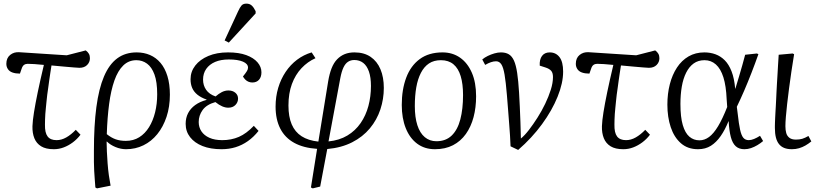

<svg xmlns="http://www.w3.org/2000/svg" viewBox="-20 -809 4537 1059"><path d="M277 14Q233 14 207 -2Q181 -18 169.5 -46.5Q158 -75 159 -113Q160 -143 167.5 -190Q175 -237 188.5 -302Q202 -367 222 -451Q194 -454 170 -455.5Q146 -457 133 -457Q121 -457 112.5 -451Q104 -445 99 -429L90 -403Q66 -403 49 -409Q32 -415 23.5 -428Q15 -441 15 -457Q15 -489 36 -506Q57 -523 86 -521L348 -504L453 -531Q465 -522 470.5 -512Q476 -502 476 -488Q476 -466 460.5 -450.5Q445 -435 418 -435Q409 -435 387.5 -437Q366 -439 335 -441.5Q304 -444 264 -448Q261 -427 257.5 -406.5Q254 -386 251.5 -365.5Q249 -345 246 -325Q243 -305 240.5 -286Q238 -267 236.5 -249Q235 -231 233 -214Q231 -197 230 -180.5Q229 -164 228.5 -149.5Q228 -135 228 -122Q227 -77 242.5 -56.5Q258 -36 292 -36Q319 -36 345.5 -51Q372 -66 398 -93L424 -66Q406 -42 382 -24Q358 -6 331.5 4Q305 14 277 14Z M515 230 506 225Q504 200 502.5 178Q501 156 499.5 133.5Q498 111 498 84.5Q498 58 498 23Q498 -116 511.5 -218Q525 -320 553.5 -387Q582 -454 626.5 -487Q671 -520 734 -520Q774 -520 807.5 -505.5Q841 -491 865.5 -462Q890 -433 903.5 -389Q917 -345 917 -287Q917 -220 898.5 -164.5Q880 -109 847.5 -69Q815 -29 771 -7.5Q727 14 675 14Q646 14 617 2Q588 -10 570 -28H568Q568 -4 569.5 27Q571 58 573.5 92Q576 126 580.5 158Q585 190 590 215ZM674 -32Q716 -32 748 -52Q780 -72 802 -107.5Q824 -143 835.5 -189.5Q847 -236 847 -289Q847 -357 832 -398Q817 -439 791 -458Q765 -477 732 -477Q690 -477 660 -448Q630 -419 611 -365Q592 -311 582 -236Q572 -161 569 -69Q594 -49 618.5 -40.5Q643 -32 674 -32Z M1202 14Q1141 14 1097 -3.5Q1053 -21 1028.5 -52.5Q1004 -84 1004 -126Q1004 -159 1017.5 -185Q1031 -211 1056.5 -229.5Q1082 -248 1119 -258V-260Q1088 -271 1068.5 -287Q1049 -303 1040 -324Q1031 -345 1031 -372Q1031 -414 1057 -447.5Q1083 -481 1129.5 -500.5Q1176 -520 1238 -520Q1298 -520 1338.5 -505Q1379 -490 1400.5 -465Q1422 -440 1422 -410Q1422 -384 1408.5 -369Q1395 -354 1372 -354Q1361 -354 1351 -358Q1341 -362 1333.5 -369.5Q1326 -377 1320 -387Q1336 -407 1342 -417Q1348 -427 1348 -436Q1348 -457 1320 -469Q1292 -481 1242 -481Q1198 -481 1166.5 -467.5Q1135 -454 1117.5 -429Q1100 -404 1100 -370Q1100 -338 1117 -313.5Q1134 -289 1169 -277Q1186 -292 1203.5 -301Q1221 -310 1240 -310Q1263 -310 1278 -297.5Q1293 -285 1293 -265Q1293 -245 1278.5 -230Q1264 -215 1239 -215Q1223 -215 1205.5 -222.5Q1188 -230 1168 -246Q1119 -232 1097.5 -202Q1076 -172 1076 -136Q1076 -107 1091 -84.5Q1106 -62 1135 -49Q1164 -36 1206 -36Q1256 -36 1297.5 -54Q1339 -72 1380 -115L1406 -87Q1379 -53 1347 -30.5Q1315 -8 1279 3Q1243 14 1202 14ZM1242 -574 1219 -586 1293 -746Q1303 -768 1312 -778.5Q1321 -789 1339 -789Q1357 -789 1368.5 -778.5Q1380 -768 1390 -747V-735Z M1705 230 1695 225 1729 12Q1654 7 1603 -21Q1552 -49 1526 -99.5Q1500 -150 1500 -221Q1500 -276 1514.5 -324.5Q1529 -373 1555.5 -412.5Q1582 -452 1618.5 -479.5Q1655 -507 1699 -520L1720 -488Q1677 -469 1643 -433Q1609 -397 1590 -345.5Q1571 -294 1571 -227Q1571 -165 1589 -123Q1607 -81 1643.5 -57.5Q1680 -34 1736 -28L1790 -360Q1797 -402 1809 -432.5Q1821 -463 1839.5 -482Q1858 -501 1881.5 -510.5Q1905 -520 1935 -520Q1988 -520 2024 -495.5Q2060 -471 2078.5 -427Q2097 -383 2097 -324Q2097 -263 2078 -205.5Q2059 -148 2020 -101Q1981 -54 1922 -24Q1863 6 1785 13L1746 220ZM1792 -29Q1852 -35 1896 -61.5Q1940 -88 1969 -130Q1998 -172 2012 -224.5Q2026 -277 2026 -335Q2026 -382 2015 -414Q2004 -446 1983.5 -462Q1963 -478 1934 -478Q1915 -478 1900 -468.5Q1885 -459 1874.5 -437Q1864 -415 1857 -378Z M2379 14Q2322 14 2281 -16.5Q2240 -47 2218 -102Q2196 -157 2196 -230Q2196 -315 2220.5 -380.5Q2245 -446 2295 -483Q2345 -520 2421 -520Q2476 -520 2517.5 -491Q2559 -462 2582.5 -408Q2606 -354 2606 -278Q2606 -216 2592 -163Q2578 -110 2549.5 -70Q2521 -30 2478.5 -8Q2436 14 2379 14ZM2387 -30Q2439 -30 2471.5 -61.5Q2504 -93 2519 -150.5Q2534 -208 2534 -285Q2534 -346 2521 -389Q2508 -432 2481 -454.5Q2454 -477 2412 -477Q2373 -477 2346 -459Q2319 -441 2301.5 -407Q2284 -373 2276 -327Q2268 -281 2268 -224Q2268 -162 2282 -118.5Q2296 -75 2323 -52.5Q2350 -30 2387 -30Z M2838 18 2796 -2Q2795 -33 2793 -62.5Q2791 -92 2788.5 -124.5Q2786 -157 2783 -196Q2780 -235 2776 -284Q2770 -357 2763 -397.5Q2756 -438 2745 -454.5Q2734 -471 2716 -471Q2703 -471 2688 -466Q2673 -461 2656 -451L2640 -481Q2653 -492 2670.5 -500.5Q2688 -509 2707 -514.5Q2726 -520 2743 -520Q2769 -520 2786.5 -509.5Q2804 -499 2815 -474.5Q2826 -450 2832.5 -407Q2839 -364 2843 -298Q2845 -262 2847 -221Q2849 -180 2850.5 -136Q2852 -92 2853 -45Q2874 -62 2897.5 -92.5Q2921 -123 2944.5 -160Q2968 -197 2987 -236.5Q3006 -276 3018 -314Q3030 -352 3030 -384Q3030 -407 3020 -418.5Q3010 -430 2988 -437L2957 -447Q2955 -481 2969.5 -500.5Q2984 -520 3012 -520Q3046 -520 3066 -494Q3086 -468 3086 -414Q3086 -351 3055.5 -275.5Q3025 -200 2969.5 -124Q2914 -48 2838 18Z M3418 14Q3374 14 3348 -2Q3322 -18 3310.5 -46.5Q3299 -75 3300 -113Q3301 -143 3308.5 -190Q3316 -237 3329.5 -302Q3343 -367 3363 -451Q3335 -454 3311 -455.5Q3287 -457 3274 -457Q3262 -457 3253.5 -451Q3245 -445 3240 -429L3231 -403Q3207 -403 3190 -409Q3173 -415 3164.5 -428Q3156 -441 3156 -457Q3156 -489 3177 -506Q3198 -523 3227 -521L3489 -504L3594 -531Q3606 -522 3611.5 -512Q3617 -502 3617 -488Q3617 -466 3601.5 -450.5Q3586 -435 3559 -435Q3550 -435 3528.5 -437Q3507 -439 3476 -441.5Q3445 -444 3405 -448Q3402 -427 3398.5 -406.5Q3395 -386 3392.5 -365.5Q3390 -345 3387 -325Q3384 -305 3381.5 -286Q3379 -267 3377.5 -249Q3376 -231 3374 -214Q3372 -197 3371 -180.5Q3370 -164 3369.5 -149.5Q3369 -135 3369 -122Q3368 -77 3383.5 -56.5Q3399 -36 3433 -36Q3460 -36 3486.5 -51Q3513 -66 3539 -93L3565 -66Q3547 -42 3523 -24Q3499 -6 3472.5 4Q3446 14 3418 14Z M3830 14Q3773 14 3735.5 -19Q3698 -52 3679.5 -107.5Q3661 -163 3661 -232Q3661 -292 3674.5 -344.5Q3688 -397 3714 -436.5Q3740 -476 3778 -498Q3816 -520 3865 -520Q3898 -520 3926.5 -509.5Q3955 -499 3977.5 -476.5Q4000 -454 4015 -415.5Q4030 -377 4035 -320H4036Q4047 -356 4056.5 -388Q4066 -420 4074.5 -450Q4083 -480 4090 -507L4155 -514L4163 -510Q4145 -459 4125 -407.5Q4105 -356 4084.5 -308.5Q4064 -261 4044 -220L4049 -181Q4055 -126 4062 -94Q4069 -62 4080 -49Q4091 -36 4110 -36Q4123 -36 4139 -42.5Q4155 -49 4172 -60L4189 -31Q4175 -19 4157.5 -8.5Q4140 2 4122 8Q4104 14 4086 14Q4056 14 4038 -2.5Q4020 -19 4011 -53Q4002 -87 3999 -140H3998Q3979 -93 3955 -58.5Q3931 -24 3901 -5Q3871 14 3830 14ZM3838 -35Q3866 -35 3891 -53.5Q3916 -72 3940.5 -112.5Q3965 -153 3991 -219L3988 -261Q3985 -335 3970 -382.5Q3955 -430 3928.5 -453.5Q3902 -477 3866 -477Q3831 -477 3806 -459Q3781 -441 3764.5 -408Q3748 -375 3740.5 -331Q3733 -287 3733 -236Q3733 -163 3746 -119Q3759 -75 3782.5 -55Q3806 -35 3838 -35Z M4348 14Q4323 14 4305.5 7Q4288 0 4276.5 -14.5Q4265 -29 4259.5 -51Q4254 -73 4254 -103Q4254 -108 4254 -115.5Q4254 -123 4254.5 -134Q4255 -145 4255.5 -158.5Q4256 -172 4257 -188Q4258 -204 4259 -222.5Q4260 -241 4261 -261.5Q4262 -282 4263 -304Q4264 -326 4265.5 -350Q4267 -374 4268.5 -399.5Q4270 -425 4271.5 -452Q4273 -479 4275 -507L4352 -514L4360 -510Q4352 -462 4345 -414Q4338 -366 4332 -320.5Q4326 -275 4321.5 -235Q4317 -195 4314.5 -164Q4312 -133 4312 -113Q4312 -92 4316.5 -75.5Q4321 -59 4334 -49Q4347 -39 4370 -39Q4390 -39 4405 -43.5Q4420 -48 4439 -59L4455 -29Q4439 -16 4422.5 -6.5Q4406 3 4387.5 8.5Q4369 14 4348 14Z"/></svg>

Font: Literata 24pt Light
Style: Italic
Weight: 300
Italic angle: -2°
Designer: Latin by Veronika Burian and Jose Scaglione. Greek by Irene Vlachou. Cyrillic by Vera Evstafieva
Foundry: TypeTogether
Version: Version 3.103;gftools[0.9.29]